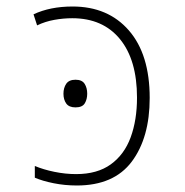

<svg xmlns="http://www.w3.org/2000/svg" viewBox="-20 -560 570 590"><path d="M216 10Q179 10 144.5 3Q110 -4 87 -14V-50Q113 -39 147 -32Q181 -25 214 -25Q279 -25 320.5 -55Q362 -85 381.5 -138Q401 -191 401 -260Q401 -376 348.5 -440Q296 -504 202 -504Q175 -504 147 -499Q119 -494 94 -482L83 -516Q134 -540 203 -540Q312 -540 376 -466.5Q440 -393 440 -259Q440 -137 385 -63.5Q330 10 216 10ZM212 -230Q192 -230 183.5 -242Q175 -254 175 -272Q175 -290 183.5 -302.5Q192 -315 212 -315Q232 -315 240 -302.5Q248 -290 248 -272Q248 -255 240.5 -242.5Q233 -230 212 -230Z"/></svg>

Font: Noto Sans Mono Condensed ExtraLight
Style: Regular
Weight: 200
Width: 3
Designer: Monotype Design Team
Foundry: Monotype Imaging Inc.
Version: Version 2.014; ttfautohint (v1.8.4.7-5d5b)